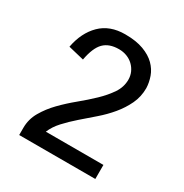

<svg xmlns="http://www.w3.org/2000/svg" viewBox="-158 -800 886 924"><g transform="rotate(30 285.0 -337.5)"><path d="M75 0V-40Q75 -88 99 -129.5Q123 -171 158.5 -207.5Q194 -244 236 -278.5Q278 -313 313.5 -347Q349 -381 373 -416.5Q397 -452 397 -493Q397 -515 388.5 -534Q380 -553 365 -567.5Q350 -582 329.5 -590Q309 -598 285 -598Q231 -598 201.5 -568.5Q172 -539 159 -468L72 -489Q88 -574 139 -624.5Q190 -675 275 -675Q336 -675 377.5 -659.5Q419 -644 444 -619Q469 -594 480 -563Q491 -532 492 -501Q492 -453 472.5 -412Q453 -371 423 -335Q393 -299 356 -267Q319 -235 284 -204.5Q249 -174 220.5 -143Q192 -112 178 -78H498V0Z"/></g></svg>

Font: Orienta
Style: Regular
Weight: 400
Designer: Eduardo Rodriguez Tunni
Foundry: Eduardo Rodriguez Tunni
Version: Version 1.001